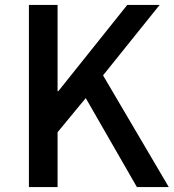

<svg xmlns="http://www.w3.org/2000/svg" viewBox="-20 -757 704 777"><path d="M97 -368V0H213V-222L327 -360L534 0H663L397 -452L626 -737H560H495L216 -388H213V-737H97Z"/></svg>

Font: GenSekiGothic2 TW M
Style: Regular
Weight: 500
Version: Version 2.100;PS 2.1;hotconv 16.6.51;makeotf.lib2.5.65220 DE